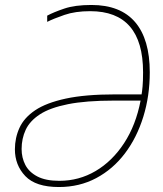

<svg xmlns="http://www.w3.org/2000/svg" viewBox="-20 -743 656 773"><path d="M217 10Q124 10 82 -34Q40 -78 40 -142Q40 -188 58.5 -228.5Q77 -269 121.5 -299Q166 -329 244.5 -346Q323 -363 443 -363H550Q552 -373 554 -395Q556 -417 556 -452Q556 -698 343 -698Q283 -698 239.5 -683Q196 -668 170 -655V-680Q196 -694 239 -708.5Q282 -723 348 -723Q465 -723 524 -654Q583 -585 583 -452Q583 -357 557 -273Q531 -189 483 -125.5Q435 -62 367.5 -26Q300 10 217 10ZM219 -15Q298 -15 365 -54.5Q432 -94 479.5 -166.5Q527 -239 546 -338H439Q326 -338 253.5 -323.5Q181 -309 140.5 -282.5Q100 -256 83.5 -220.5Q67 -185 67 -143Q67 -108 82 -79Q97 -50 130.5 -32.5Q164 -15 219 -15Z"/></svg>

Font: Noto Sans Disp Thin
Style: Italic
Weight: 100
Italic angle: -12°
Designer: Monotype Design Team
Foundry: Monotype Imaging Inc.
Version: Version 2.000;GOOG;noto-source:20170915:90ef993387c0